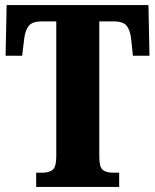

<svg xmlns="http://www.w3.org/2000/svg" viewBox="-20 -734 609 754"><path d="M122 0V-56H149Q172 -56 186.5 -67Q201 -78 201 -121V-650H144Q107 -650 93 -632.5Q79 -615 75 -582L67 -515H2L6 -714H563L567 -515H502L495 -582Q491 -615 477.5 -632.5Q464 -650 426 -650H370V-119Q370 -77 384 -66.5Q398 -56 421 -56H448V0Z"/></svg>

Font: Noto Serif Sinhala ExtraCondensed Black
Style: Regular
Weight: 900
Width: 2
Designer: Jelle Bosma - Monotype Design Team
Foundry: Monotype Imaging Inc.
Version: Version 2.007; ttfautohint (v1.8.4.7-5d5b)